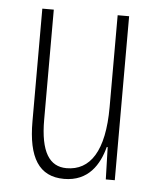

<svg xmlns="http://www.w3.org/2000/svg" viewBox="-44 -568 507 617"><g transform="rotate(5 209.0 -259.5)"><path d="M348 -529H311V-233C311 -90 266 -25 190 -25C135 -25 105 -70 105 -174V-529H68V-165C68 -49 104 10 185 10C264 10 298 -47 313 -104H316L319 0H348Z"/></g></svg>

Font: Noto Sans Hebrew ExtraCondensed ExtraLight
Style: Regular
Weight: 200
Width: 2
Designer: Monotype Design Team
Foundry: Monotype Imaging Inc.
Version: Version 2.004